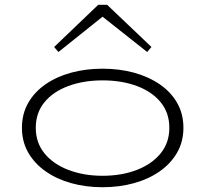

<svg xmlns="http://www.w3.org/2000/svg" viewBox="-20 -771 861 805"><path d="M410 14Q340 14 279 -3Q218 -20 171.5 -52.5Q125 -85 98.5 -131Q72 -177 72 -235Q72 -294 98.5 -340Q125 -386 171.5 -418Q218 -450 279 -466.5Q340 -483 410 -483Q480 -483 541 -466.5Q602 -450 649 -418Q696 -386 722.5 -340Q749 -294 749 -235Q749 -177 722.5 -131Q696 -85 649.5 -52.5Q603 -20 541.5 -3Q480 14 410 14ZM410 -34Q490 -34 553.5 -58.5Q617 -83 653.5 -128Q690 -173 690 -235Q690 -298 653.5 -342.5Q617 -387 553.5 -410.5Q490 -434 410 -434Q331 -434 267 -410.5Q203 -387 166.5 -342.5Q130 -298 130 -235Q130 -173 166.5 -128Q203 -83 267 -58.5Q331 -34 410 -34ZM225 -553 207 -574 392 -751H429L615 -574L597 -553L410 -701Z"/></svg>

Font: BioRhyme SemiExpanded Light
Style: Regular
Weight: 300
Width: 6
Designer: Aoife Mooney
Foundry: Aoife Mooney Type
Version: Version 1.600;gftools[0.9.33]